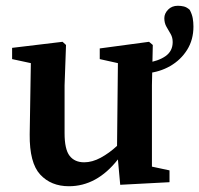

<svg xmlns="http://www.w3.org/2000/svg" viewBox="-20 -632 691 666"><path d="M397 9 389 -79Q316 14 219 14Q157 14 119.5 -26.5Q82 -67 83 -166L87 -413L22 -427V-466L197 -487L209 -476L204 -336V-170Q204 -114 221.5 -91.5Q239 -69 272 -69Q300 -69 329.5 -85Q359 -101 386 -126L389 -413L326 -427V-464L497 -487L510 -476L507 -336V-54L568 -41V0ZM490 -378 485 -413Q530 -420 554.5 -437.5Q579 -455 579 -486Q579 -502 572 -514Q565 -526 557.5 -539Q550 -552 550 -569Q550 -585 563 -598.5Q576 -612 597 -612Q608 -612 618 -609.5Q628 -607 638 -598Q646 -583 648.5 -569Q651 -555 651 -540Q651 -494 629 -459Q607 -424 570.5 -403Q534 -382 490 -378Z"/></svg>

Font: Source Serif Pro SemiBold
Style: Regular
Weight: 600
Designer: Frank Grießhammer
Foundry: Adobe Systems Incorporated
Version: Version 3.001;hotconv 1.0.111;makeotfexe 2.5.65597